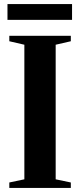

<svg xmlns="http://www.w3.org/2000/svg" viewBox="-20 -918 392 938"><path d="M99 -42V-699.5L25.5 -716.5V-743H326V-716.5L252 -699.5V-42L326 -26.5V0H25.5V-26.5ZM332 -898V-821H16.5V-898Z"/></svg>

Font: Merriweather 120pt
Style: Bold
Weight: 700
Designer: Eben Sorkin
Foundry: Eben Sorkin
Version: Version 2.100